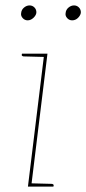

<svg xmlns="http://www.w3.org/2000/svg" viewBox="-20 -688 318 708"><path d="M83 0 143 -490H155L95 0ZM92 0 94 -12 171 -10Q173 -10 175.5 -8.5Q178 -7 178 -5L177 0ZM146 -490 144 -478 67 -480Q65 -480 62.5 -481.5Q60 -483 60 -485L61 -490ZM114 -640Q112 -630 102.5 -621.5Q93 -613 82 -613Q71 -613 63.5 -621.5Q56 -630 58 -640Q59 -652 68.5 -660Q78 -668 89 -668Q100 -668 107.5 -660Q115 -652 114 -640ZM278 -640Q276 -630 267 -621.5Q258 -613 246 -613Q235 -613 227.5 -621.5Q220 -630 222 -640Q223 -652 232.5 -660Q242 -668 253 -668Q264 -668 271.5 -660Q279 -652 278 -640Z"/></svg>

Font: Aleo Thin
Style: Italic
Weight: 250
Italic angle: -7°
Designer: Alessio Laiso
Foundry: Alessio Laiso
Version: Version 2.001;gftools[0.9.29]